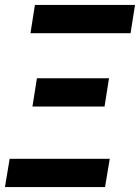

<svg xmlns="http://www.w3.org/2000/svg" viewBox="-28 -755 565 775"><path d="M95 -621 113 -735H517L499 -621ZM103 -325 121 -439H412L394 -325ZM-8 0 11 -114H415L396 0Z"/></svg>

Font: Iosevka SS18 Heavy
Style: Italic
Weight: 900
Italic angle: -9°
Monospace: yes
Designer: Belleve Invis
Foundry: Belleve Invis
Version: Version 25.1.1; ttfautohint (v1.8.4)